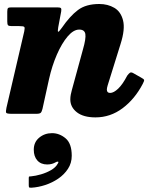

<svg xmlns="http://www.w3.org/2000/svg" viewBox="-20 -556 750 938"><path d="M35 -520H259.5Q274 -520 277.5 -516.2Q281 -512.5 279 -500.5L264.5 -423Q261 -402.5 264 -400.8Q267 -399 282 -420Q321.5 -477.5 360.8 -507Q400 -536.5 465 -536.5Q506.5 -536.5 538.5 -517.8Q570.5 -499 581.2 -456.2Q592 -413.5 569 -341L506 -139Q502 -125.5 502 -118.5Q502 -102 518 -102Q535.5 -102 557.5 -123Q579.5 -144 601.5 -186.5Q609 -196.5 614.8 -200.5Q620.5 -204.5 630.5 -199L668.5 -177.5Q683 -170 684 -165.2Q685 -160.5 677 -145.5Q638.5 -72 578.8 -27.2Q519 17.5 446.5 17.5Q387.5 17.5 355.5 -7.5Q323.5 -32.5 323.5 -70.5Q323.5 -82 325.8 -94Q328 -106 331 -116L385.5 -315.5Q400.5 -367.5 397 -389.5Q393.5 -411.5 367 -411.5Q339 -411.5 310.5 -378Q282 -344.5 258 -289.5Q234 -234.5 219.5 -169.5L187.5 -24Q184 -10 179 -5Q174 0 157 0H37.5Q13 0 10.2 -5.2Q7.5 -10.5 11.5 -29.5L98.5 -403Q102 -420 98.8 -424.2Q95.5 -428.5 74 -428.5H37Q22.5 -428.5 19 -433Q15.5 -437.5 15.5 -451.5V-498.5Q15.5 -512 18.8 -516Q22 -520 35 -520ZM145 175.5Q145 138.5 171.5 116.5Q198 94.5 234 94.5Q270.5 94.5 300.5 119.8Q330.5 145 330.5 205Q330.5 240.5 312.2 268.5Q294 296.5 264.8 316.5Q235.5 336.5 201.2 347.8Q167 359 134 361Q125 361.5 122.8 359.8Q120.5 358 120.5 349V313.5Q120.5 306.5 123.2 306.2Q126 306 132 305.5Q153.5 303.5 180.2 295.8Q207 288 229.5 275Q252 262 261.5 244.5Q268 235 263.5 233.8Q259 232.5 251.5 237Q244 241.5 233.8 244.5Q223.5 247.5 210.5 247.5Q180 247.5 162.5 228Q145 208.5 145 175.5Z"/></svg>

Font: Besley* Heavy
Style: Italic
Weight: 800
Italic angle: -13°
Designer: Owen Earl
Foundry: indestructible type*
Version: Version 3.000; ttfautohint (v1.8.3)